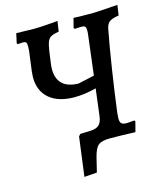

<svg xmlns="http://www.w3.org/2000/svg" viewBox="-118 -735 831 978"><g transform="rotate(-15 297.0 -245.5)"><path d="M594 -647 586 -593Q549 -588 534.5 -575.5Q520 -563 516 -533Q502 -463 483 -340.5Q464 -218 451 -115Q449 -93 449 -87Q449 -68 456.5 -60.5Q464 -53 482 -53Q497 -53 524 -56L529 -51L515 3Q433 0 380 0Q337 0 319 15.5Q301 31 290 77L272 151L205 156L232 -50L241 -61L296 -63Q325 -64 340 -77Q355 -90 359 -121V-120L377 -265Q316 -249 262 -249Q178 -249 130.5 -289Q83 -329 83 -402Q83 -411 85 -431L99 -538Q100 -547 100 -561Q100 -577 95.5 -582Q91 -587 79 -587L51 -585L48 -591L59 -641L157 -639Q182 -639 245 -644L278 -647L270 -593Q242 -588 229 -581Q216 -574 209.5 -558Q203 -542 198 -509L190 -451Q187 -433 187 -417Q187 -314 299 -311L385 -330L410 -535Q412 -546 412 -562Q412 -577 406.5 -582Q401 -587 386 -587L353 -585L348 -591L361 -641Q377 -639 464 -639Q483 -639 594 -647Z"/></g></svg>

Font: Alegreya SC Medium
Style: Italic
Weight: 500
Italic angle: -7°
Designer: Juan Pablo del Peral
Foundry: Huerta Tipografica
Version: Version 2.007; ttfautohint (v1.6)